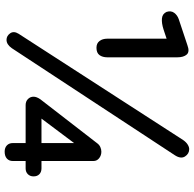

<svg xmlns="http://www.w3.org/2000/svg" viewBox="-24 -800 832 824"><g transform="rotate(90 392.0 -388.0)"><path d="M185 -386Q166 -386 156 -399Q146 -412 146 -433V-687L107 -674Q79 -665 59 -667Q39 -669 31 -687Q25 -706 35 -719.5Q45 -733 62 -739L173 -776Q202 -787 214 -773.5Q226 -760 226 -733V-433Q226 -412 216.5 -399Q207 -386 185 -386ZM151 0Q134 0 123 -15.5Q112 -31 125 -52L581 -758Q590 -771 600.5 -777.5Q611 -784 620 -784Q640 -784 651.5 -766Q663 -748 646 -722L187 -23Q171 0 151 0ZM631 8Q614 8 604 -1.5Q594 -11 594 -27V-82H431Q415 -82 405 -92Q395 -102 395 -116Q395 -129 406 -145L594 -388Q601 -398 611 -402.5Q621 -407 631 -407Q647 -407 659 -397.5Q671 -388 671 -373V-150H703Q718 -150 727.5 -141Q737 -132 737 -116Q737 -101 727.5 -91.5Q718 -82 703 -82H671V-27Q671 -11 660.5 -1.5Q650 8 631 8ZM489 -150H594V-290Z"/></g></svg>

Font: Comfortaa SemiBold
Style: Regular
Weight: 600
Designer: Johan Aakerlund
Foundry: Johan Aakerlund
Version: Version 3.104; ttfautohint (v1.8.1.43-b0c9)